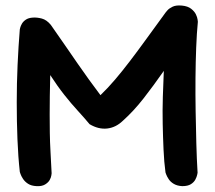

<svg xmlns="http://www.w3.org/2000/svg" viewBox="-20 -668 769 688"><path d="M111 -1Q92 -2 80.5 -9.5Q69 -17 62.5 -27Q56 -37 53.5 -44.5Q51 -52 51 -52Q45 -106 42.5 -169.5Q40 -233 40 -301Q40 -369 43 -435.5Q46 -502 51 -563Q51 -563 52.5 -569Q54 -575 58.5 -583Q63 -591 72.5 -597.5Q82 -604 98 -605Q113 -606 130 -601.5Q147 -597 162 -579Q190 -539 213.5 -505Q237 -471 258 -440.5Q279 -410 299 -382.5Q319 -355 340 -327Q367 -353 392.5 -383Q418 -413 445.5 -449Q473 -485 504.5 -528.5Q536 -572 574 -624Q574 -624 580 -631Q586 -638 598.5 -644Q611 -650 632 -648Q653 -646 665 -636.5Q677 -627 682 -616.5Q687 -606 688 -598Q689 -590 689 -590Q685 -549 683 -497.5Q681 -446 680.5 -388Q680 -330 681 -270.5Q682 -211 683.5 -154.5Q685 -98 688 -49Q688 -49 686.5 -41.5Q685 -34 680 -24.5Q675 -15 664 -8Q653 -1 633 -1Q615 -2 603 -9Q591 -16 584.5 -26Q578 -36 575.5 -43Q573 -50 573 -50Q568 -87 566 -132Q564 -177 563 -224.5Q562 -272 563.5 -320.5Q565 -369 567 -414Q530 -361 494.5 -315.5Q459 -270 420 -235Q395 -211 364 -207.5Q333 -204 301 -223Q281 -247 258 -272Q235 -297 210.5 -328Q186 -359 160 -399Q159 -360 158.5 -325Q158 -290 158 -257.5Q158 -225 158.5 -192Q159 -159 161 -123.5Q163 -88 165 -47Q165 -47 164 -39.5Q163 -32 158 -23Q153 -14 141.5 -7Q130 0 111 -1Z"/></svg>

Font: Sour Gummy Medium
Style: Regular
Weight: 500
Designer: Stefie Justprince
Foundry: Eifetstype
Version: Version 1.000